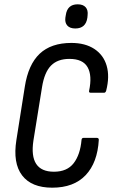

<svg xmlns="http://www.w3.org/2000/svg" viewBox="-20 -862 523 890"><path d="M222 8Q126 8 82.5 -49Q39 -106 56 -213L95 -460Q111 -563 164 -613Q217 -663 311 -663Q375 -663 417.5 -635Q460 -607 474.5 -557Q489 -507 472 -441Q469 -432 462 -432H401Q391 -432 393 -441Q408 -512 386 -550.5Q364 -589 302 -589Q247 -589 216.5 -558Q186 -527 175 -459L135 -211Q113 -66 230 -66Q291 -66 321.5 -105.5Q352 -145 358 -214Q359 -223 368 -223H428Q438 -223 438 -214Q432 -108 377 -50Q322 8 222 8ZM329 -730Q304 -730 292 -743.5Q280 -757 283 -780L285 -792Q292 -842 340 -842Q365 -842 377 -828.5Q389 -815 386 -791L385 -780Q378 -730 329 -730Z"/></svg>

Font: Sofia Sans Condensed Medium
Style: Italic
Weight: 500
Italic angle: -9°
Designer: Botio Nikoltchev, Ani Petrova
Foundry: lettersoup
Version: Version 4.101; ttfautohint (v1.8.4.7-5d5b)